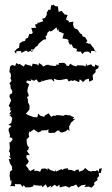

<svg xmlns="http://www.w3.org/2000/svg" viewBox="-20 -890 539 920"><path d="M131 -640 128 -653H141L149 -662V-664L159 -670L166 -681L176 -690L189 -700L202 -702L198 -715L204 -721L208 -734L220 -744L221 -738L232 -744L251 -759L255 -742L259 -753L262 -739L273 -735L286 -729L279 -706L303 -702L310 -694H306L314 -677H324L330 -662L349 -655L346 -644L364 -642L365 -645L375 -631L386 -642L403 -643L415 -634L417 -646L439 -645L437 -638L442 -643L435 -647L428 -661L423 -666L408 -687L411 -678L391 -687L399 -693L388 -712L377 -715L371 -727L364 -730L351 -749C347 -751 342 -752 338 -754L333 -761L330 -774L332 -786L308 -783L311 -788L296 -797L304 -818L291 -821L290 -820L275 -838L261 -833L258 -854V-859L244 -861L235 -870L236 -865H225L222 -843H219L213 -844L203 -828L205 -821L196 -804L182 -800L187 -788L162 -780L160 -784L159 -775L147 -772L154 -757L130 -756L137 -733L131 -727L121 -728L114 -709L98 -702L103 -703L100 -694L87 -691L74 -682L71 -661L58 -655L59 -652L57 -651L49 -644L57 -632L59 -645H82V-636L105 -648L115 -641L121 -644L141 -649ZM113 -504 130 -501 125 -510 144 -503 154 -510 166 -495 181 -500 177 -509 183 -501 200 -506 219 -510H227L240 -498L238 -513L254 -507H264L267 -506L293 -511L302 -512L309 -500L320 -503L315 -507L329 -502L337 -506L359 -496L362 -510L375 -501L376 -495L391 -509L406 -513L407 -499L415 -502L426 -507L424 -530L438 -544V-556L451 -563L453 -577V-579L455 -572L436 -581L434 -570L422 -574L417 -582L396 -575L394 -587L389 -571L381 -576L357 -577L352 -578L345 -572L330 -576L316 -585L310 -574L297 -576L298 -579L288 -589L262 -588L261 -579L249 -581L250 -575L239 -574L211 -578L216 -580L203 -579L187 -571L181 -579L167 -588L164 -575L159 -581L136 -585L133 -571L128 -575L112 -579L101 -583L94 -571L73 -584L70 -581L58 -588L53 -574L37 -579L29 -570L27 -578L28 -569L25 -545L30 -540L33 -526L30 -516L35 -503L25 -489L30 -483L31 -466L36 -460L39 -452L38 -443L27 -437L25 -428L35 -405L33 -408L22 -383L30 -373L27 -361L35 -360L24 -343L40 -345L25 -339L39 -325L34 -301L20 -292L35 -286L22 -274L21 -265L28 -242L26 -232L38 -229L40 -220L29 -208L24 -207L26 -199L27 -179L23 -162L27 -161L29 -140L21 -145L34 -127L22 -128L28 -107L38 -91L39 -92L37 -85L39 -76L28 -68L26 -47L28 -38L30 -21L35 -28L34 -8L28 3L37 1L53 3L51 -8L79 -7L88 6L91 1L93 -3L103 8L128 7L140 2L141 -6L144 -3L170 0L180 -1L184 9V7L199 -7L207 9L226 -1L222 10L242 -5L253 4L265 -5L266 8L292 2L293 1L306 6L312 9L323 1L329 2L345 -6L355 9L373 -4L369 -2L392 -5L384 6L409 4V6L419 9L433 -6L430 -14L447 -27L446 -36L454 -46L455 -41L453 -62L463 -61L468 -84L455 -81L454 -66L446 -75L437 -70L424 -71L417 -68L403 -72L388 -85L378 -74L359 -67L357 -78L342 -75L340 -69L327 -73L326 -75L305 -77L306 -84L286 -81L279 -75L275 -80L249 -68L243 -77L244 -68L222 -75L207 -86L211 -77L195 -83L179 -81L172 -67L158 -72L144 -71L145 -81L124 -70L117 -80L115 -67L116 -81L103 -99L111 -104L118 -117L106 -136L108 -148L123 -146L109 -167L117 -175V-180L119 -183L112 -192L109 -201L107 -226L108 -222L120 -235L117 -247L123 -264L121 -267L124 -257L142 -270L163 -256V-255L178 -262L179 -265L205 -266L212 -271V-254L222 -253L242 -254L256 -265L266 -263V-258L277 -255L295 -261L305 -270L313 -261L311 -284L318 -296L316 -294L320 -302L341 -321L328 -319L335 -329L324 -332L311 -340L318 -337L304 -338L294 -340L283 -335L264 -338H249L247 -335L236 -336L225 -330L213 -347L195 -337L192 -330L172 -336L163 -346L159 -328L140 -329C131 -333 121 -336 112 -340L104 -345L121 -365V-375L122 -381L117 -397L116 -390L113 -416L109 -425L117 -429V-437L112 -449L111 -454L114 -470L120 -486L105 -496L109 -503Z"/></svg>

Font: Charger Distortion
Style: 1
Weight: 400
Designer: Jasper
Foundry: Cannot Into Space Fonts
Version: Version 0.98